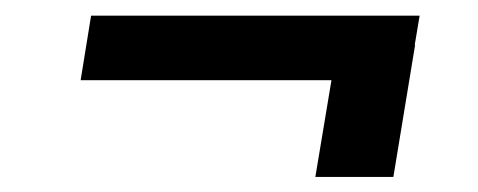

<svg xmlns="http://www.w3.org/2000/svg" viewBox="-20 -414 623 250"><path d="M520.5 -355.5 492.2 -183.6H390.6L411.6 -309.6H85L98.6 -393.6H526.4L520 -355.5Z"/></svg>

Font: Inter Tight Black
Style: Italic
Weight: 900
Italic angle: -9.39999°
Designer: Rasmus Andersson
Foundry: rsms
Version: Version 3.004; ttfautohint (v1.8.4.7-5d5b)